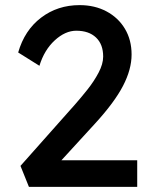

<svg xmlns="http://www.w3.org/2000/svg" viewBox="-20 -730 588 750"><path d="M93 0 60 -82 274 -323Q296 -348 321.5 -380Q347 -412 365 -446Q383 -480 383 -509Q383 -557 355 -583.5Q327 -610 278 -610Q235 -610 194 -572.5Q153 -535 134 -473L51 -525Q76 -612 140.5 -661Q205 -710 291 -710Q350 -710 396 -685.5Q442 -661 468 -617.5Q494 -574 494 -517Q494 -459 460.5 -394.5Q427 -330 351 -247L220 -104H516V0Z"/></svg>

Font: Lexend
Style: Regular
Weight: 400
Designer: Bonnie Shaver-Troup, Thomas Jockin
Foundry: Lexend
Version: Version 1.007; ttfautohint (v1.8.3)